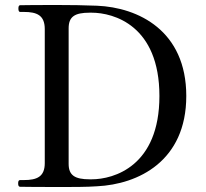

<svg xmlns="http://www.w3.org/2000/svg" viewBox="-20 -751 829 772"><path d="M61 0C61 0 133 1 212 1C270 1 329 1 370 -2C536 -10 729 -103 729 -365C729 -628 536 -721 370 -728C325 -730 260 -731 198 -731C126 -731 61 -730 61 -730C56 -730 54 -725 54 -717C54 -708 56 -703 61 -703H76C128 -703 160 -690 160 -634V-95C160 -40 128 -27 76 -27H61C55 -27 53 -22 53 -14C53 -5 55 0 61 0ZM341 -30C281 -30 256 -46 256 -92V-637C256 -684 280 -700 341 -700H348C438 -700 621 -648 621 -365C621 -83 438 -30 348 -30Z"/></svg>

Font: Shippori Mincho OTF Medium
Style: Regular
Weight: 500
Designer: FONTDASU
Foundry: FONTDASU / Google Inc. / but / Adobe
Version: Version 3.300;hotconv 1.0.109;makeotfexe 2.5.65596